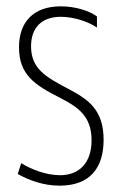

<svg xmlns="http://www.w3.org/2000/svg" viewBox="-20 -576 381 606"><path d="M168 10C264 10 307 -46 307 -135C307 -232 256 -264 191 -298C125 -333 78 -359 78 -430C78 -487 110 -523 172 -523C215 -523 262 -506 286 -489V-524C264 -541 219 -556 172 -556C84 -556 40 -505 40 -427C40 -340 89 -308 170 -267C226 -238 269 -210 269 -133C269 -61 229 -23 170 -23C124 -23 78 -42 47 -61L36 -27C69 -8 116 10 168 10Z"/></svg>

Font: Noto Sans Thai ExtCond ExtLt
Style: Regular
Weight: 200
Width: 2
Designer: Monotype Design Team
Foundry: Monotype Imaging Inc.
Version: Version 2.002